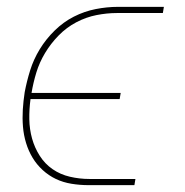

<svg xmlns="http://www.w3.org/2000/svg" viewBox="-20 -540 540 560"><path d="M238 0Q213 0 188.5 -4Q164 -8 143 -18Q122 -28 104.5 -44Q87 -60 75 -80Q63 -100 56 -123Q49 -146 47 -170.5Q45 -195 46.5 -220Q48 -245 52 -271Q58 -303 68 -335Q78 -367 96 -396.5Q114 -426 139.5 -451Q165 -476 195.5 -491.5Q226 -507 259 -513.5Q292 -520 324 -520H458L455 -502H321Q292 -502 261.5 -496Q231 -490 202.5 -475Q174 -460 151 -436.5Q128 -413 111.5 -385.5Q95 -358 86 -328.5Q77 -299 72 -269H332L329 -251H69Q65 -221 65.5 -192Q66 -163 73.5 -136Q81 -109 96 -85.5Q111 -62 133.5 -46.5Q156 -31 184 -24.5Q212 -18 241 -18H375L372 0Z"/></svg>

Font: Iosevka SS04 Thin Oblique
Style: Regular
Weight: 100
Italic angle: -9°
Monospace: yes
Designer: Belleve Invis
Foundry: Belleve Invis
Version: Version 19.0.0; ttfautohint (v1.8.4)